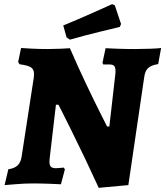

<svg xmlns="http://www.w3.org/2000/svg" viewBox="-20 -879 792 920"><path d="M533 -527Q535 -551 529 -560.5Q523 -570 506 -570H475L471 -578L486 -648Q501 -647 543 -645.5Q585 -644 627 -644Q662 -644 701 -645.5Q740 -647 752 -649L738 -572Q706 -567 690.5 -553.5Q675 -540 671 -509L595 8L453 21Q389 -119 324.5 -249Q260 -379 260 -377H248L218 -120Q217 -114 217 -104Q217 -87 224 -80Q231 -73 248 -73Q258 -73 269.5 -74.5Q281 -76 285 -76L291 -68L272 4Q257 3 216 1.5Q175 0 136 0Q99 0 57 3.5Q15 7 2 8L20 -68Q49 -72 64.5 -86.5Q80 -101 84 -131L142 -508Q143 -514 143 -525Q143 -547 128 -556.5Q113 -566 74 -571L67 -582L81 -649Q92 -648 131 -646Q170 -644 207 -644Q236 -644 270.5 -645.5Q305 -647 315 -648Q352 -562 391.5 -479Q431 -396 458.5 -341.5Q486 -287 493 -273H504ZM315 -689 299 -700 283 -757Q354 -786 425.5 -818Q497 -850 517 -859L530 -854L560 -764L554 -750Q533 -745 461 -727.5Q389 -710 315 -689Z"/></svg>

Font: Alegreya SC ExtraBold
Style: Italic
Weight: 800
Italic angle: -7°
Designer: Juan Pablo del Peral
Foundry: Huerta Tipografica
Version: Version 2.007; ttfautohint (v1.6)